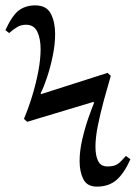

<svg xmlns="http://www.w3.org/2000/svg" viewBox="-50 -683 505 714"><path d="M310 11Q274 11 260 -16.5Q246 -44 246 -84Q246 -122 256 -165Q266 -208 279 -245Q292 -282 300 -301L297 -304L51 -230L39 -241Q56 -281 70 -327Q84 -373 92.5 -418Q101 -463 101 -500Q101 -540 88.5 -565.5Q76 -591 47 -591Q29 -591 15 -583Q1 -575 -16 -560L-30 -571Q-4 -627 21 -645Q46 -663 81 -663Q123 -663 139 -632Q155 -601 155 -557Q155 -518 146 -474.5Q137 -431 124.5 -394Q112 -357 101 -336L103 -333L350 -412L362 -401Q349 -357 336 -309Q323 -261 314 -216.5Q305 -172 305 -137Q305 -104 315 -84Q325 -64 350 -64Q376 -64 389 -74Q402 -84 418 -103L435 -91Q412 -39 383.5 -14Q355 11 310 11Z"/></svg>

Font: STIX Two Text
Style: Regular
Weight: 400
Designer: Ross Mills, John Hudson & Paul Hanslow, Tiro Typeworks Ltd; with prior portions MicroPress Inc., and Coen Hoffman.
Foundry: Tiro Typeworks Ltd
Version: Version 2.13 b171